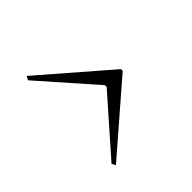

<svg xmlns="http://www.w3.org/2000/svg" viewBox="-31 -880 558 558"><g transform="rotate(45 247.5 -601.0)"><path d="M431 -500 419 -494 251 -642H244L76 -494L64 -500L244 -708H251Z"/></g></svg>

Font: Kalnia SemiExpanded SemiBold
Style: Regular
Weight: 600
Width: 6
Designer: Frida Medrano
Foundry: Frida Medrano
Version: Version 1.105